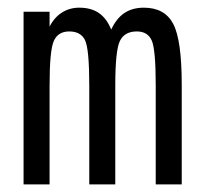

<svg xmlns="http://www.w3.org/2000/svg" viewBox="-20 -485 540 505"><path d="M272.5 -407.2Q286.1 -436.5 307.1 -450.7Q328.1 -464.8 358.4 -464.8Q413.1 -464.8 435.5 -422.4Q458 -379.9 458 -262.7V0H389.6V-259.8Q389.6 -355.5 378.9 -378.9Q368.2 -402.3 339.8 -402.3Q307.6 -402.3 295.4 -377.4Q283.2 -352.5 283.2 -259.8V0H214.8V-259.8Q214.8 -356.4 203.6 -379.4Q192.4 -402.3 162.1 -402.3Q132.8 -402.3 121.6 -377.4Q110.4 -352.5 110.4 -259.8V0H42V-454.1H110.4V-415Q123 -439.5 143.1 -452.1Q163.1 -464.8 188.5 -464.8Q219.7 -464.8 240.2 -450.7Q260.7 -436.5 272.5 -407.2Z"/></svg>

Font: BabelStone Irk Bitig Colour
Style: Regular
Weight: 400
Designer: Andrew West
Foundry: BabelStone
Version: Version 1.03 June 7, 2023